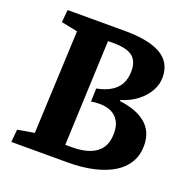

<svg xmlns="http://www.w3.org/2000/svg" viewBox="-125 -820 922 940"><g transform="rotate(20 336.0 -350.5)"><path d="M620 -550Q620 -513 601.5 -479.5Q583 -446 548.5 -418.5Q514 -391 463 -375V-370Q553 -359 601 -318Q649 -277 649 -205Q649 -156 627 -118Q605 -80 563 -54Q521 -28 461 -14Q401 0 325 0H32L38 -66L125 -81L149 -619L64 -636L70 -701H367Q494 -701 557 -664Q620 -627 620 -550ZM333 -388Q376 -396 406 -414Q436 -432 451 -460Q466 -488 466 -527Q466 -580 435 -603Q404 -626 336 -626H308L285 -77H321Q373 -77 411 -91Q449 -105 469.5 -134.5Q490 -164 490 -212Q490 -249 476 -273.5Q462 -298 436.5 -310.5Q411 -323 375 -323Q360 -323 351 -322Q342 -321 331 -319Z"/></g></svg>

Font: Literata
Style: Bold Italic
Weight: 700
Italic angle: -2°
Designer: Latin by Veronika Burian and Jose Scaglione. Greek by Irene Vlachou. Cyrillic by Vera Evstafieva
Foundry: TypeTogether
Version: Version 3.103;gftools[0.9.29]